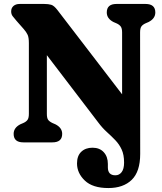

<svg xmlns="http://www.w3.org/2000/svg" viewBox="-20 -720 818 971"><path d="M477 -100.5 217 -441V-144Q217 -123 223.5 -114Q230 -105 246 -97.5L260 -91.5Q294.5 -74 294.5 -43Q294.5 0 245 0H98Q49 0 49 -43Q49 -74 83 -91.5L97 -97.5Q112 -104 119 -113.5Q126 -123 126 -144V-502.5Q126 -530 119.8 -543.8Q113.5 -557.5 100.5 -572.5L63.5 -614.5Q51.5 -628.5 44 -638.2Q36.5 -648 36.5 -662.5Q36.5 -679.5 48.2 -689.8Q60 -700 79.5 -700H203.5Q224.5 -700 239 -695.8Q253.5 -691.5 271 -668.5L597.5 -243V-556Q597.5 -577 590.2 -586.5Q583 -596 568 -602.5L554 -608.5Q520 -626 520 -657Q520 -700 569 -700H716Q765.5 -700 765.5 -657Q765.5 -626 731 -608.5L717 -602.5Q701.5 -595.5 695 -586.2Q688.5 -577 688.5 -556L689 58.5Q689 148 646.2 189.5Q603.5 231 528 231Q448.5 231 409 193.2Q369.5 155.5 369.5 106.5Q369.5 68 391 47.5Q412.5 27 448 27Q484 27 504.8 49.8Q525.5 72.5 525.5 109V126.5Q525.5 166.5 563.5 166.5Q583 166.5 595.2 150.5Q607.5 134.5 607.5 102Q607.5 62.5 595.2 36Q583 9.5 563 -11.2Q543 -32 520.2 -52.5Q497.5 -73 477 -100.5Z"/></svg>

Font: Fraunces 9pt S100
Style: Bold
Weight: 700
Version: Version 1.000; ttfautohint (v1.8.3)